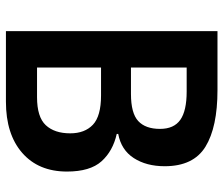

<svg xmlns="http://www.w3.org/2000/svg" viewBox="-73 -681 754 648"><g transform="rotate(90 304.0 -357.0)"><path d="M284 -714Q409 -714 475 -673.5Q541 -633 541 -536Q541 -474 513.5 -431.5Q486 -389 432 -379V-374Q490 -361 524.5 -322.5Q559 -284 559 -206Q559 -110 496 -55Q433 0 323 0H85V-714ZM297 -422Q362 -422 388.5 -446.5Q415 -471 415 -520Q415 -567 384.5 -588.5Q354 -610 289 -610H208V-422ZM208 -321V-105H308Q375 -105 402.5 -134.5Q430 -164 430 -217Q430 -266 401 -293.5Q372 -321 302 -321Z"/></g></svg>

Font: Noto Sans Tamil SemiCondensed SemiBold
Style: Regular
Weight: 600
Width: 4
Designer: Jelle Bosma - Monotype Design Team
Foundry: Monotype Imaging Inc.
Version: Version 2.004; ttfautohint (v1.8.4.7-5d5b)